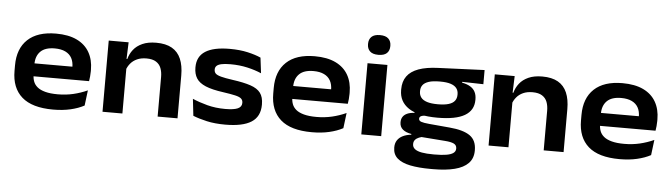

<svg xmlns="http://www.w3.org/2000/svg" viewBox="-51 -896 4558 1303"><g transform="rotate(5 2227.5 -244.5)"><path d="M324 14.5Q181 14.5 111 -47Q41 -108.5 41 -224.5V-262Q41 -376 107.5 -438.5Q174 -501 300 -501Q385.5 -501 442.5 -473.5Q499.5 -446 528.2 -395.5Q557 -345 557 -276.5V-265.5Q557 -248.5 555.2 -231Q553.5 -213.5 551 -199H426.5Q428.5 -221 429.2 -243Q430 -265 430 -283Q430 -320 415.8 -346Q401.5 -372 372.5 -386Q343.5 -400 300 -400Q235 -400 203.2 -368.5Q171.5 -337 171.5 -281V-251.5L172.5 -238.5V-208Q172.5 -184 180.5 -163Q188.5 -142 207.8 -126Q227 -110 261 -100.8Q295 -91.5 347 -91.5Q402 -91.5 452.2 -103.2Q502.5 -115 548.5 -136L535.5 -31.5Q495.5 -10 442.5 2.2Q389.5 14.5 324 14.5ZM107.5 -199V-287H524.5V-199Z M1035.5 0V-270Q1035.5 -303.5 1025.5 -329.8Q1015.5 -356 991.5 -371.2Q967.5 -386.5 926 -386.5Q889 -386.5 862 -374.2Q835 -362 817.8 -341.2Q800.5 -320.5 792 -295L773 -371.5H796.5Q805.5 -406.5 828 -435.2Q850.5 -464 888.8 -481.2Q927 -498.5 983 -498.5Q1048.5 -498.5 1090 -474.8Q1131.5 -451 1151.2 -405Q1171 -359 1171 -292.5V0ZM660 0V-485H795.5L790.5 -352L795.5 -339V0Z M1497 14.5Q1425.5 14.5 1370.5 2Q1315.5 -10.5 1276.5 -26.5L1263.5 -141Q1308.5 -121.5 1364.8 -106.5Q1421 -91.5 1488 -91.5Q1546 -91.5 1573 -103.5Q1600 -115.5 1600 -142V-143.5Q1600 -161.5 1588 -172Q1576 -182.5 1546.5 -189.2Q1517 -196 1465 -203.5Q1388 -214 1343.8 -232.5Q1299.5 -251 1280.8 -280.8Q1262 -310.5 1262 -353.5V-356.5Q1262 -429.5 1317.8 -465Q1373.5 -500.5 1483.5 -500.5Q1552.5 -500.5 1606.2 -488.2Q1660 -476 1696 -459.5L1709 -354Q1666.5 -372.5 1612.8 -384.8Q1559 -397 1497.5 -397Q1457.5 -397 1435 -391.8Q1412.5 -386.5 1403 -376.8Q1393.5 -367 1393.5 -353V-351.5Q1393.5 -335.5 1403.2 -325.2Q1413 -315 1440.5 -307.5Q1468 -300 1521 -292.5Q1597.5 -282 1644.2 -266.2Q1691 -250.5 1712.2 -222Q1733.5 -193.5 1733.5 -144.5V-141.5Q1733.5 -61 1674.8 -23.2Q1616 14.5 1497 14.5Z M2086.5 14.5Q1943.5 14.5 1873.5 -47Q1803.5 -108.5 1803.5 -224.5V-262Q1803.5 -376 1870 -438.5Q1936.5 -501 2062.5 -501Q2148 -501 2205 -473.5Q2262 -446 2290.8 -395.5Q2319.5 -345 2319.5 -276.5V-265.5Q2319.5 -248.5 2317.8 -231Q2316 -213.5 2313.5 -199H2189Q2191 -221 2191.8 -243Q2192.5 -265 2192.5 -283Q2192.5 -320 2178.2 -346Q2164 -372 2135 -386Q2106 -400 2062.5 -400Q1997.5 -400 1965.8 -368.5Q1934 -337 1934 -281V-251.5L1935 -238.5V-208Q1935 -184 1943 -163Q1951 -142 1970.2 -126Q1989.5 -110 2023.5 -100.8Q2057.5 -91.5 2109.5 -91.5Q2164.5 -91.5 2214.8 -103.2Q2265 -115 2311 -136L2298 -31.5Q2258 -10 2205 2.2Q2152 14.5 2086.5 14.5ZM1870 -199V-287H2287V-199Z M2423 0V-485H2558.5V0ZM2491 -548Q2452 -548 2433.5 -565.8Q2415 -583.5 2415 -614V-616.5Q2415 -647 2433.5 -664.8Q2452 -682.5 2491 -682.5Q2529.5 -682.5 2548.2 -664.8Q2567 -647 2567 -616.5V-614Q2567 -583 2548.5 -565.5Q2530 -548 2491 -548Z M2927.5 -158Q2795.5 -158 2730.8 -201.2Q2666 -244.5 2666 -323V-328.5Q2666 -382 2691.8 -417.8Q2717.5 -453.5 2770.2 -472.8Q2823 -492 2904 -495L3218.5 -508V-411.5L3074 -415V-409.5Q3108 -403 3130.2 -389.5Q3152.5 -376 3163.2 -354.8Q3174 -333.5 3174 -304.5V-300.5Q3174 -229.5 3113.2 -193.8Q3052.5 -158 2927.5 -158ZM2921 92.5H2932Q2979 92.5 3010.2 87.2Q3041.5 82 3057.2 70.5Q3073 59 3073 40.5V39Q3073 17 3053.8 7.2Q3034.5 -2.5 2993.5 -5.5L2816.5 -19L2852.5 -22Q2831.5 -19 2814.8 -12.2Q2798 -5.5 2788.5 5.8Q2779 17 2779 34V35Q2779 55.5 2795 68.2Q2811 81 2842.8 86.8Q2874.5 92.5 2921 92.5ZM2912 192.5Q2830.5 192.5 2772.5 180.8Q2714.5 169 2684 142Q2653.5 115 2653.5 70V68Q2653.5 39.5 2666.8 19.5Q2680 -0.5 2704.2 -12.2Q2728.5 -24 2761 -27.5V-32.5Q2723 -39 2702 -56.8Q2681 -74.5 2681 -105V-106Q2681 -127.5 2691 -142.8Q2701 -158 2720.8 -166.8Q2740.5 -175.5 2770 -177V-193L2894.5 -163.5L2852.5 -164.5Q2826 -164 2815.2 -158Q2804.5 -152 2804.5 -141V-140.5Q2804.5 -126.5 2821 -120.5Q2837.5 -114.5 2877 -111L3016.5 -98.5Q3110 -90.5 3155 -59Q3200 -27.5 3200 40V42.5Q3200 95.5 3167.8 128.8Q3135.5 162 3075.2 177.2Q3015 192.5 2930 192.5ZM2922.5 -249Q2968.5 -249 2996.5 -257.8Q3024.5 -266.5 3037.2 -283.5Q3050 -300.5 3050 -324.5V-329Q3050 -352.5 3037.2 -369.2Q3024.5 -386 2997.2 -395Q2970 -404 2924.5 -404H2922Q2875.5 -404 2847.5 -394.8Q2819.5 -385.5 2807 -369Q2794.5 -352.5 2794.5 -329.5V-324.5Q2794.5 -301 2807.5 -284Q2820.5 -267 2848.5 -258Q2876.5 -249 2922.5 -249Z M3665.5 0V-270Q3665.5 -303.5 3655.5 -329.8Q3645.5 -356 3621.5 -371.2Q3597.5 -386.5 3556 -386.5Q3519 -386.5 3492 -374.2Q3465 -362 3447.8 -341.2Q3430.5 -320.5 3422 -295L3403 -371.5H3426.5Q3435.5 -406.5 3458 -435.2Q3480.5 -464 3518.8 -481.2Q3557 -498.5 3613 -498.5Q3678.5 -498.5 3720 -474.8Q3761.5 -451 3781.2 -405Q3801 -359 3801 -292.5V0ZM3290 0V-485H3425.5L3420.5 -352L3425.5 -339V0Z M4183 14.5Q4040 14.5 3970 -47Q3900 -108.5 3900 -224.5V-262Q3900 -376 3966.5 -438.5Q4033 -501 4159 -501Q4244.5 -501 4301.5 -473.5Q4358.5 -446 4387.2 -395.5Q4416 -345 4416 -276.5V-265.5Q4416 -248.5 4414.2 -231Q4412.5 -213.5 4410 -199H4285.5Q4287.5 -221 4288.2 -243Q4289 -265 4289 -283Q4289 -320 4274.8 -346Q4260.5 -372 4231.5 -386Q4202.5 -400 4159 -400Q4094 -400 4062.2 -368.5Q4030.5 -337 4030.5 -281V-251.5L4031.5 -238.5V-208Q4031.5 -184 4039.5 -163Q4047.5 -142 4066.8 -126Q4086 -110 4120 -100.8Q4154 -91.5 4206 -91.5Q4261 -91.5 4311.2 -103.2Q4361.5 -115 4407.5 -136L4394.5 -31.5Q4354.5 -10 4301.5 2.2Q4248.5 14.5 4183 14.5ZM3966.5 -199V-287H4383.5V-199Z"/></g></svg>

Font: Anek Gujarati SemiExpanded SemiBold
Style: Regular
Weight: 600
Width: 6
Designer: Mrunmayee Ghaisas (Gujarati), Yesha Goshar (Latin)
Foundry: Ek Type
Version: Version 1.003